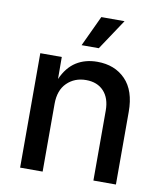

<svg xmlns="http://www.w3.org/2000/svg" viewBox="-85 -833 772 902"><g transform="rotate(10 301.0 -381.5)"><path d="M179.7 -323.2V0H72.3V-545.9H174.8L175.3 -440.9Q200.7 -498.5 243.4 -525.6Q286.1 -552.7 343.8 -552.7Q427.2 -552.7 478.3 -500.2Q529.3 -447.8 529.3 -346.7V0H421.9V-333.5Q421.9 -392.6 391.1 -425.8Q360.4 -459 306.6 -459Q252 -459 215.8 -423.6Q179.7 -388.2 179.7 -323.2ZM256.8 -616.7 325.2 -762.7H436L338.9 -616.7Z"/></g></svg>

Font: Inter Medium
Style: Regular
Weight: 500
Designer: Rasmus Andersson
Foundry: rsms
Version: Version 4.001;git-9221beed3